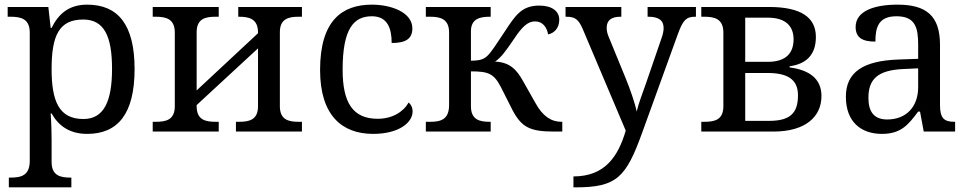

<svg xmlns="http://www.w3.org/2000/svg" viewBox="-20 -566 4172 826"><path d="M18 240H287V198H284C240 198 202 190 202 131V35C202 10 201 -39 198 -78H202C231 -26 278 10 355 10C487 10 559 -76 559 -269C559 -461 487 -546 355 -546C277 -546 232 -507 202 -446H198L188 -536H13V-494H26C70 -494 108 -485 108 -426V126C108 189 71 198 26 198H18ZM339 -54C234 -54 202 -130 202 -269C202 -413 234 -482 338 -482C427 -482 462 -412 462 -270C462 -130 427 -54 339 -54Z M637 0H921V-42H908C864 -42 826 -50 826 -109V-114L1090 -358V-109C1090 -50 1052 -42 1008 -42H995V0H1279V-42H1266C1222 -42 1184 -50 1184 -109V-427C1184 -486 1222 -494 1266 -494H1279V-536H1005V-494H1008C1052 -494 1090 -485 1090 -426V-423L826 -177V-427C826 -486 864 -494 908 -494H921V-536H637V-494H650C694 -494 732 -485 732 -426V-109C732 -50 694 -42 650 -42H637Z M1585 10C1698 10 1755 -40 1755 -86C1755 -104 1748 -117 1738 -125C1715 -84 1667 -55 1605 -55C1498 -55 1454 -124 1454 -266C1454 -445 1503 -496 1580 -496C1647 -496 1665 -444 1665 -381C1724 -381 1754 -398 1754 -444C1754 -513 1663 -546 1580 -546C1453 -546 1357 -479 1357 -265C1357 -69 1452 10 1585 10Z M1812 0H2091V-42H2088C2044 -42 2006 -50 2006 -109V-259C2082 -259 2105 -249 2135 -191L2184 -94C2224 -17 2262 0 2364 0H2399V-42H2396C2351 -42 2315 -66 2284 -122L2232 -214C2202 -269 2172 -298 2110 -301C2136 -319 2155 -345 2191 -398C2225 -449 2249 -474 2282 -474C2315 -474 2333 -448 2338 -418C2363 -423 2386 -444 2386 -481C2386 -517 2356 -542 2300 -542C2223 -542 2196 -498 2150 -428C2116 -377 2094 -342 2077 -326C2061 -311 2045 -305 2006 -305V-431C2006 -486 2045 -494 2088 -494H2091V-536H1812V-494H1830C1874 -494 1912 -485 1912 -426V-114C1912 -51 1875 -42 1830 -42H1812Z M2447 240H2456C2633 240 2673 198 2743 4L2895 -416C2918 -480 2932 -494 2971 -494H2974V-536H2766V-494H2769C2813 -494 2835 -479 2835 -445C2835 -434 2832 -418 2826 -402L2759 -207C2745 -167 2728 -124 2719 -86C2713 -119 2690 -185 2671 -231L2598 -409C2592 -424 2590 -435 2590 -446C2590 -479 2610 -494 2650 -494H2653V-536H2413V-494H2416C2455 -494 2469 -482 2487 -441L2672 -4C2639 108 2582 193 2447 193Z M2997 0H3307C3447 0 3514 -65 3514 -153C3514 -228 3461 -265 3377 -276V-281C3445 -290 3490 -327 3490 -407C3490 -490 3428 -536 3288 -536H2997V-494H3010C3054 -494 3092 -485 3092 -426V-109C3092 -50 3054 -42 3010 -42H2997ZM3186 -300V-490H3283C3365 -490 3394 -449 3394 -397C3394 -340 3364 -300 3283 -300ZM3186 -46V-252H3282C3366 -252 3413 -226 3413 -156C3413 -77 3377 -46 3288 -46Z M3774 10C3857 10 3888 -30 3930 -86H3938L3954 0H4089V-42H4086C4041 -42 4024 -58 4024 -114V-373C4024 -500 3963 -546 3841 -546C3742 -546 3661 -519 3661 -450C3661 -404 3690 -387 3746 -387C3746 -450 3760 -496 3837 -496C3919 -496 3930 -445 3930 -373V-313L3847 -310C3694 -305 3619 -256 3619 -150C3619 -41 3685 10 3774 10ZM3797 -52C3742 -52 3716 -83 3716 -145C3716 -223 3753 -264 3866 -269L3930 -272V-191C3930 -106 3878 -52 3797 -52Z"/></svg>

Font: Noto Serif Thai
Style: Regular
Weight: 400
Designer: Monotype Design Team
Foundry: Monotype Imaging Inc.
Version: Version 1.901